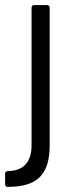

<svg xmlns="http://www.w3.org/2000/svg" viewBox="-56 -526 278 754"><path d="M-26 208C99 208 139 151 139 44V-496C139 -502 135 -506 129 -506H78C72 -506 68 -502 68 -496V44C68 108 39 145 -26 146C-32 146 -36 150 -36 156V198C-36 204 -32 208 -26 208Z"/></svg>

Font: Barlow Semi Condensed
Style: Regular
Weight: 400
Width: 4
Designer: Jeremy Tribby
Foundry: Tribby Type
Version: Version 1.422;hotconv 1.0.109;makeotfexe 2.5.65596